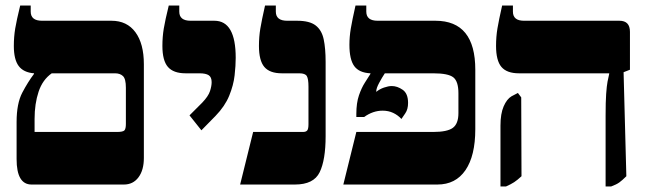

<svg xmlns="http://www.w3.org/2000/svg" viewBox="-20 -667 2345 694"><path d="M94 0Q40 0 40 -92V-226Q40 -293 60.5 -332Q81 -371 103 -400V-402Q65 -405 47.5 -428.5Q30 -452 30 -501Q30 -534 35 -564Q40 -594 53 -647H91V-625Q91 -592 132 -592H383Q439 -592 469.5 -550.5Q500 -509 500 -435V-96Q500 -52 480.5 -26Q461 0 428 0ZM105 -190H402Q425 -190 430 -196Q435 -202 435 -219V-350Q435 -382 424.5 -392Q414 -402 396 -402H167Q134 -379 119.5 -335.5Q105 -292 105 -237Z M708 -196 665 -250 711 -296Q733 -319 739 -337.5Q745 -356 745 -370Q745 -388 734.5 -395Q724 -402 701 -402H651Q607 -402 587 -425Q567 -448 567 -501Q567 -534 572 -564Q577 -594 590 -647H628V-625Q628 -592 669 -592H755Q832 -592 832 -458Q832 -430 828 -394.5Q824 -359 808.5 -321Q793 -283 759 -248Z M848 0 895 -190H1075Q1086 -190 1090.5 -195.5Q1095 -201 1095 -218V-354Q1095 -382 1089 -392Q1083 -402 1062 -402H999Q955 -402 935.5 -425Q916 -448 916 -501Q916 -534 921 -564Q926 -594 938 -647H977V-625Q977 -592 1018 -592H1054Q1099 -592 1121 -575Q1143 -558 1150 -525Q1157 -492 1157 -443V-175Q1157 -89 1135.5 -44.5Q1114 0 1046 0Z M1221 0 1268 -190H1545Q1597 -190 1617 -205Q1637 -220 1637 -258V-330Q1637 -373 1618.5 -387.5Q1600 -402 1546 -402H1371Q1361 -387 1350.5 -367.5Q1340 -348 1340 -337V-335Q1352 -345 1368 -350.5Q1384 -356 1396 -356Q1416 -356 1435.5 -342.5Q1455 -329 1455 -295Q1455 -272 1445 -257.5Q1435 -243 1431 -237Q1418 -251 1401 -259Q1384 -267 1363 -267Q1328 -267 1296 -244H1268V-255Q1268 -295 1277.5 -322.5Q1287 -350 1299 -368.5Q1311 -387 1319 -400V-402Q1278 -404 1260.5 -428Q1243 -452 1243 -505Q1243 -534 1248 -564Q1253 -594 1265 -647H1304V-625Q1304 -592 1345 -592H1554Q1698 -592 1698 -415V-200Q1698 -104 1662.5 -52Q1627 0 1561 0Z M2169 7V-249Q2169 -299 2171 -327.5Q2173 -356 2176 -372Q2179 -388 2182 -400V-402H1856Q1812 -402 1792.5 -425Q1773 -448 1773 -501Q1773 -534 1778 -564Q1783 -594 1795 -647H1834V-625Q1834 -592 1874 -592H2219Q2257 -592 2257 -552V-415L2234 -406L2244 -30Q2229 -15 2218.5 -7.5Q2208 0 2189 7ZM1789 7V-213Q1789 -256 1800.5 -282.5Q1812 -309 1829 -319L1852 -331L1864 -315L1865 -30Q1850 -16 1838.5 -8.5Q1827 -1 1809 7Z"/></svg>

Font: Noto Serif Hebrew SemiCondensed Black
Style: Regular
Weight: 900
Width: 4
Designer: Monotype Design Team
Foundry: Monotype Imaging Inc.
Version: Version 2.004; ttfautohint (v1.8.4.7-5d5b)